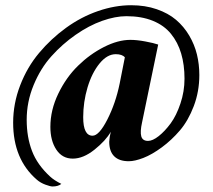

<svg xmlns="http://www.w3.org/2000/svg" viewBox="-20 -588 800 720"><path d="M512.7 -128.9Q504.9 -93.8 509.8 -76.7Q514.6 -59.6 535.2 -59.6Q552.2 -59.6 575.2 -77.6Q598.1 -95.7 619.9 -125.2Q641.6 -154.8 656.7 -200Q671.9 -245.1 671.9 -293Q671.9 -345.2 659.4 -387.2Q647 -429.2 621.3 -460.9Q595.7 -492.7 553.2 -510Q510.7 -527.3 454.1 -527.3Q412.6 -527.3 363 -509.8Q313.5 -492.2 263.7 -457.5Q213.9 -422.9 172.9 -377.2Q131.8 -331.5 106 -268.8Q80.1 -206.1 80.1 -138.7Q80.1 -74.2 99.9 -22.2Q119.6 29.8 168 74.2Q182.6 87.9 210 101.6Q198.2 111.3 176.8 111.3Q168.9 111.3 150.4 104.5Q131.8 97.7 118.2 85.9Q29.3 9.3 29.3 -127.9Q29.3 -199.7 55.7 -268.1Q82 -336.4 126.7 -389.6Q171.4 -442.9 228 -483.9Q284.7 -524.9 347.9 -546.6Q411.1 -568.4 471.7 -568.4Q524.4 -568.4 567.6 -553.5Q610.8 -538.6 640.1 -513.7Q669.4 -488.8 689.5 -454.8Q709.5 -420.9 718.5 -383.8Q727.5 -346.7 727.5 -306.6Q727.5 -245.1 706.8 -190.4Q686 -135.7 654.8 -99.1Q623.5 -62.5 586.7 -35.4Q549.8 -8.3 517.6 4.2Q485.4 16.6 462.9 16.6Q426.8 16.6 408.2 -2Q389.6 -20.5 389.6 -56.6Q389.6 -61.5 391.6 -75.2Q392.6 -81.1 395.5 -93.8Q376.5 -60.5 334.5 -26.9Q292.5 6.8 252.9 6.8Q213.4 6.8 191.2 -26.9Q168.9 -60.5 168.9 -112.3Q168.9 -175.3 198.5 -236.6Q228 -297.9 272.5 -341.3Q316.9 -384.8 369.6 -411.6Q422.4 -438.5 468.8 -438.5Q493.2 -438.5 524.7 -432.6Q556.2 -426.8 573.2 -420.9ZM414.1 -384.8Q381.8 -384.8 353.3 -349.9Q324.7 -314.9 308.3 -260.3Q292 -205.6 292 -148.4Q292 -79.1 327.1 -79.1Q351.6 -79.1 382.6 -139.9Q413.6 -200.7 428.7 -274.4L448.2 -373Q438 -384.8 414.1 -384.8Z"/></svg>

Font: Crimson
Style: BoldItalic
Weight: 700
Italic angle: -11°
Version: Version 0.8